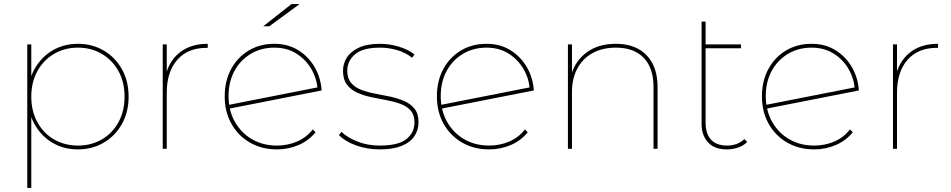

<svg xmlns="http://www.w3.org/2000/svg" viewBox="-20 -737 4711 951"><path d="M366 3Q295 3 239 -30.5Q183 -64 150.5 -123Q118 -182 118 -258Q118 -335 150.5 -394Q183 -453 239 -486.5Q295 -520 366 -520Q437 -520 494 -486.5Q551 -453 584 -394Q617 -335 617 -258Q617 -182 584 -123Q551 -64 494 -30.5Q437 3 366 3ZM115 194V-517H135V-327L125 -257L135 -187V194ZM366 -16Q432 -16 484.5 -46.5Q537 -77 567 -132Q597 -187 597 -258Q597 -330 567 -384.5Q537 -439 484.5 -470Q432 -501 366 -501Q300 -501 247.5 -470Q195 -439 165 -384.5Q135 -330 135 -258Q135 -187 165 -132Q195 -77 247.5 -46.5Q300 -16 366 -16Z M786 0V-517H806V-374L804 -377Q825 -445 877.5 -482.5Q930 -520 1009 -520V-500Q1008 -500 1006.5 -500Q1005 -500 1003 -500Q910 -500 858 -440.5Q806 -381 806 -278V0Z M1352 3Q1277 3 1218.5 -30.5Q1160 -64 1126.5 -123.5Q1093 -183 1093 -259Q1093 -336 1124.5 -394.5Q1156 -453 1211.5 -486.5Q1267 -520 1339 -520Q1406 -520 1457 -488.5Q1508 -457 1538.5 -404.5Q1569 -352 1573 -289L1111 -198L1105 -216L1562 -306L1553 -292Q1550 -346 1523 -393.5Q1496 -441 1449 -471Q1402 -501 1339 -501Q1273 -501 1221.5 -470Q1170 -439 1141 -385Q1112 -331 1112 -262Q1112 -190 1143 -134.5Q1174 -79 1228 -47.5Q1282 -16 1352 -16Q1405 -16 1451.5 -36Q1498 -56 1529 -96L1543 -82Q1509 -40 1458.5 -18.5Q1408 3 1352 3ZM1284 -607 1424 -717H1464L1314 -607Z M1861 3Q1798 3 1743 -17Q1688 -37 1659 -68L1671 -84Q1699 -57 1749 -36.5Q1799 -16 1861 -16Q1953 -16 1993 -48Q2033 -80 2033 -131Q2033 -168 2014 -189.5Q1995 -211 1963.5 -222.5Q1932 -234 1894 -241Q1856 -248 1818 -256Q1780 -264 1748.5 -278.5Q1717 -293 1698 -318.5Q1679 -344 1679 -387Q1679 -422 1698 -452Q1717 -482 1757.5 -501Q1798 -520 1862 -520Q1910 -520 1957 -505.5Q2004 -491 2033 -467L2021 -451Q1990 -476 1948 -488.5Q1906 -501 1862 -501Q1777 -501 1738.5 -468Q1700 -435 1700 -387Q1700 -349 1719 -326.5Q1738 -304 1769.5 -292Q1801 -280 1839 -273Q1877 -266 1914.5 -258Q1952 -250 1983.5 -236Q2015 -222 2034 -197.5Q2053 -173 2053 -131Q2053 -92 2032 -61.5Q2011 -31 1968.5 -14Q1926 3 1861 3Z M2403 3Q2328 3 2269.5 -30.5Q2211 -64 2177.5 -123.5Q2144 -183 2144 -259Q2144 -336 2175.5 -394.5Q2207 -453 2262.5 -486.5Q2318 -520 2390 -520Q2457 -520 2508 -488.5Q2559 -457 2589.5 -404.5Q2620 -352 2624 -289L2162 -198L2156 -216L2613 -306L2604 -292Q2601 -346 2574 -393.5Q2547 -441 2500 -471Q2453 -501 2390 -501Q2324 -501 2272.5 -470Q2221 -439 2192 -385Q2163 -331 2163 -262Q2163 -190 2194 -134.5Q2225 -79 2279 -47.5Q2333 -16 2403 -16Q2456 -16 2502.5 -36Q2549 -56 2580 -96L2594 -82Q2560 -40 2509.5 -18.5Q2459 3 2403 3Z M2793 0V-517H2813V-370L2811 -373Q2834 -441 2890 -480.5Q2946 -520 3030 -520Q3094 -520 3140 -495.5Q3186 -471 3211.5 -423Q3237 -375 3237 -305V0H3217V-305Q3217 -401 3168 -451Q3119 -501 3031 -501Q2963 -501 2914 -473.5Q2865 -446 2839 -396.5Q2813 -347 2813 -281V0Z M3580 3Q3519 3 3487 -32Q3455 -67 3455 -124V-630H3475V-129Q3475 -74 3502 -45Q3529 -16 3581 -16Q3633 -16 3667 -48L3681 -34Q3663 -15 3635.5 -6Q3608 3 3580 3ZM3465 -498V-517H3650V-498Z M4013 3Q3938 3 3879.5 -30.5Q3821 -64 3787.5 -123.5Q3754 -183 3754 -259Q3754 -336 3785.5 -394.5Q3817 -453 3872.5 -486.5Q3928 -520 4000 -520Q4067 -520 4118 -488.5Q4169 -457 4199.5 -404.5Q4230 -352 4234 -289L3772 -198L3766 -216L4223 -306L4214 -292Q4211 -346 4184 -393.5Q4157 -441 4110 -471Q4063 -501 4000 -501Q3934 -501 3882.5 -470Q3831 -439 3802 -385Q3773 -331 3773 -262Q3773 -190 3804 -134.5Q3835 -79 3889 -47.5Q3943 -16 4013 -16Q4066 -16 4112.5 -36Q4159 -56 4190 -96L4204 -82Q4170 -40 4119.5 -18.5Q4069 3 4013 3Z M4403 0V-517H4423V-374L4421 -377Q4442 -445 4494.5 -482.5Q4547 -520 4626 -520V-500Q4625 -500 4623.5 -500Q4622 -500 4620 -500Q4527 -500 4475 -440.5Q4423 -381 4423 -278V0Z"/></svg>

Font: Montserrat Alternates Thin
Style: Regular
Weight: 100
Designer: Julieta Ulanovsky
Foundry: Julieta Ulanovsky
Version: Version 9.000